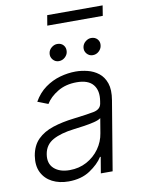

<svg xmlns="http://www.w3.org/2000/svg" viewBox="-96 -937 748 1014"><g transform="rotate(-10 278.0 -429.5)"><path d="M188.9 12.4Q139.6 12.4 101.9 -6.9Q64.3 -26.3 46 -63Q27.7 -99.8 35.9 -152.3Q45.1 -206.3 77.2 -238.1Q109.4 -269.9 159.4 -286.2Q209.5 -302.6 272.4 -310Q342 -318.5 380.1 -325.6Q418.3 -332.7 423.7 -363.3L425.8 -376.1Q435 -431.8 408.7 -464Q382.5 -496.1 320.7 -496.1Q261.7 -496.1 218.6 -470Q175.4 -443.9 154.5 -409.1L98.4 -430.8Q123.9 -475.5 161.2 -502.3Q198.5 -529.1 241.1 -541Q283.7 -552.9 325.3 -552.9Q356.5 -552.9 389 -544.7Q421.5 -536.6 447.3 -516.5Q473 -496.4 485.3 -460.9Q497.5 -425.4 488.3 -370.4L426.5 0H363.3L377.8 -86.3H373.9Q351.2 -50.1 304.2 -18.8Q257.1 12.4 188.9 12.4ZM204.9 -45.5Q255.3 -45.5 296.3 -67.6Q337.4 -89.8 364 -127.1Q390.6 -164.4 397.7 -209.2L410.9 -288Q400.2 -279.1 373.6 -272.5Q346.9 -266 316.6 -261.7Q286.2 -257.5 263.8 -254.6Q193.2 -246.1 150.4 -222.7Q107.6 -199.2 99.4 -149.5Q91.3 -100.1 121.3 -72.8Q151.3 -45.5 204.9 -45.5ZM430 -622.2Q410.9 -622.2 398.1 -637.3Q385.3 -652.3 388.8 -672.6Q392 -690 406.3 -701.5Q420.5 -713.1 436.8 -713.1Q458.1 -713.1 470.5 -698.7Q483 -684.3 479 -663Q476.2 -646.7 462.5 -634.4Q448.9 -622.2 430 -622.2ZM248.2 -622.2Q229 -622.2 216.3 -637.4Q203.5 -652.7 207 -672.6Q209.9 -690 224.3 -701.5Q238.6 -713.1 255 -713.1Q276.3 -713.1 288.4 -698.7Q300.4 -684.3 297.2 -663Q294.7 -647 280.9 -634.6Q267 -622.2 248.2 -622.2ZM526.6 -872.2 517.8 -817.5H220.2L229.4 -872.2Z"/></g></svg>

Font: Inter UI Light
Style: Italic
Weight: 300
Italic angle: 9.39999°
Designer: Rasmus Andersson
Foundry: rsms
Version: 3.2;8d6f07862